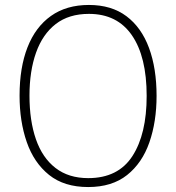

<svg xmlns="http://www.w3.org/2000/svg" viewBox="-20 -745 711 775"><path d="M612 -358Q612 -254 583 -170.5Q554 -87 493 -38.5Q432 10 336 10Q239 10 178 -39Q117 -88 88 -171.5Q59 -255 59 -359Q59 -472 91 -554Q123 -636 185.5 -680.5Q248 -725 339 -725Q430 -725 490.5 -679.5Q551 -634 581.5 -551.5Q612 -469 612 -358ZM99 -359Q99 -258 125 -183Q151 -108 204 -67Q257 -26 336 -26Q457 -26 514.5 -115Q572 -204 572 -358Q572 -516 512.5 -602.5Q453 -689 339 -689Q258 -689 205 -648Q152 -607 125.5 -532.5Q99 -458 99 -359Z"/></svg>

Font: Noto Sans Khmer SemiCondensed ExtraLight
Style: Regular
Weight: 200
Width: 4
Designer: Danh Hong and the Monotype Design Team
Foundry: Monotype Imaging Inc.
Version: Version 2.004; ttfautohint (v1.8.4.7-5d5b)